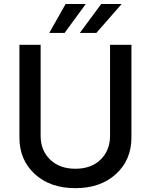

<svg xmlns="http://www.w3.org/2000/svg" viewBox="-20 -958 777 990"><path d="M547.4 -727.1H657.7V-249Q657.7 -133.8 578.1 -60.8Q498.5 12.2 368.7 12.2Q238.8 12.2 159.4 -60.5Q80.1 -133.3 80.1 -249V-727.1H189.5V-257.8Q189.5 -182.6 238.3 -135.3Q287.1 -87.9 368.7 -87.9Q450.7 -87.9 499 -135.3Q547.4 -182.6 547.4 -257.8ZM391.6 -788.1 502 -937.5H607.4L476.6 -788.1ZM233.9 -788.1 318.4 -937.5H422.4L313 -788.1Z"/></svg>

Font: Karasuma Gothic
Style: Regular
Weight: 500
Designer: Rasmus Andersson / Ryoko Nishizuka
Foundry: Genbu
Version: Version 1.00